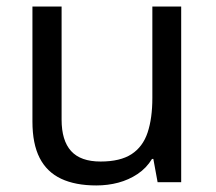

<svg xmlns="http://www.w3.org/2000/svg" viewBox="-20 -556 658 586"><path d="M533 -536V0H461L448 -71H444Q427 -43 400 -25Q373 -7 341 1.5Q309 10 274 10Q210 10 166.5 -10.5Q123 -31 101 -74Q79 -117 79 -185V-536H168V-191Q168 -127 197 -95Q226 -63 287 -63Q347 -63 381.5 -85.5Q416 -108 430.5 -151.5Q445 -195 445 -257V-536Z"/></svg>

Font: Noto Sans Lao UI
Style: Regular
Weight: 400
Designer: Monotype Design Team
Foundry: Monotype Imaging Inc.
Version: Version 2.000